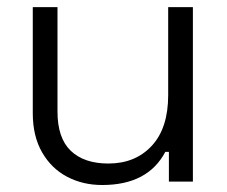

<svg xmlns="http://www.w3.org/2000/svg" viewBox="-20 -507 634 536"><path d="M451.5 0V-83H441.5Q392.8 9.5 265.2 9.5Q211.2 9.5 167.2 -13.6Q123.2 -36.8 97.4 -81.9Q71.5 -127 71.5 -191V-487H140.5V-195.5Q140.5 -121.5 177.6 -86Q214.8 -50.5 282.5 -50.5Q357.8 -50.5 403.6 -99.9Q449.5 -149.2 449.5 -241.5V-487H518.5V0Z"/></svg>

Font: Space Grotesk Variable
Style: Regular
Weight: 400
Designer: Florian Karsten (Space Grotesk), Colophon Foundry (Space Mono)
Foundry: Florian Karsten
Version: Version 1.106